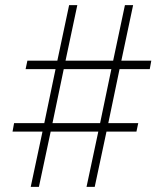

<svg xmlns="http://www.w3.org/2000/svg" viewBox="-20 -730 640 750"><path d="M100 0 146 -216H29L35 -249H153L197 -460H80L87 -493H204L250 -710H282L236 -493H422L468 -710H500L454 -493H571L565 -460H447L403 -249H520L513 -216H396L350 0H318L364 -216H178L132 0ZM185 -249H371L415 -460H229Z"/></svg>

Font: Livvic Thin
Style: Regular
Weight: 250
Designer: Jacques Le Bailly, Baron von Fonthausen
Version: Version 1.001; ttfautohint (v1.8.2)